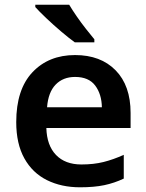

<svg xmlns="http://www.w3.org/2000/svg" viewBox="-20 -786 621 816"><path d="M299 -552Q408 -552 471.5 -487Q535 -422 535 -306V-242H177Q179 -168 218 -127.5Q257 -87 326 -87Q378 -87 420 -97.5Q462 -108 506 -128V-27Q466 -8 423 1Q380 10 320 10Q241 10 179.5 -20.5Q118 -51 83.5 -113Q49 -175 49 -267Q49 -406 118 -479Q187 -552 299 -552ZM299 -459Q248 -459 216.5 -426.5Q185 -394 180 -330H413Q412 -386 384.5 -422.5Q357 -459 299 -459ZM274 -766Q287 -744 306 -716.5Q325 -689 345.5 -663Q366 -637 381 -619V-606H298Q273 -624 240 -652Q207 -680 176.5 -709Q146 -738 130 -756V-766Z"/></svg>

Font: Noto Sans Bassa Vah SemiBold
Style: Regular
Weight: 600
Designer: Monotype Design Team
Foundry: Monotype Imaging Inc.
Version: Version 2.002; ttfautohint (v1.8.4.7-5d5b)